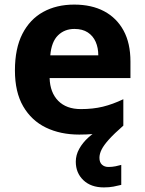

<svg xmlns="http://www.w3.org/2000/svg" viewBox="-20 -576 631 836"><path d="M413 111Q413 131 424 141Q435 151 452 151Q468 151 483 148Q498 145 508 142V229Q492 233 474 236.5Q456 240 432 240Q376 240 343 208.5Q310 177 310 128Q310 99 325 72Q340 45 365 22.5Q390 0 420 -17L517 -29Q477 6 454.5 31Q432 56 422.5 75Q413 94 413 111ZM303 -556Q379 -556 433.5 -527Q488 -498 518 -443Q548 -388 548 -308V-236H196Q198 -173 233.5 -137Q269 -101 332 -101Q385 -101 428 -111.5Q471 -122 517 -144V-29Q477 -9 432.5 0.5Q388 10 325 10Q243 10 180 -20.5Q117 -51 81 -113Q45 -175 45 -269Q45 -365 77.5 -428.5Q110 -492 168 -524Q226 -556 303 -556ZM304 -450Q261 -450 232.5 -422Q204 -394 199 -335H408Q408 -368 396.5 -394Q385 -420 362 -435Q339 -450 304 -450Z"/></svg>

Font: Noto Sans Sinhala
Style: Regular
Weight: 400
Designer: Jelle Bosma - Monotype Design Team
Foundry: Monotype Imaging Inc.
Version: Version 2.006